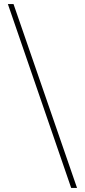

<svg xmlns="http://www.w3.org/2000/svg" viewBox="-20 -822 421 952"><path d="M333 110 19 -802H47L362 110Z"/></svg>

Font: Literata 72pt Light
Style: Regular
Weight: 300
Designer: Latin by Veronika Burian and Jose Scaglione. Greek by Irene Vlachou. Cyrillic by Vera Evstafieva.
Foundry: TypeTogether
Version: Version 3.002